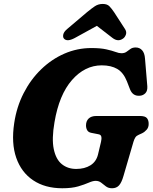

<svg xmlns="http://www.w3.org/2000/svg" viewBox="-20 -964 794 999"><path d="M455.5 -714Q503.5 -714 533.2 -707.2Q563 -700.5 581 -693.8Q599 -687 611.5 -687Q628 -687 638.2 -694.5Q648.5 -702 659 -709.5Q669.5 -717 686 -717Q706.5 -717 719.5 -702.5Q732.5 -688 734.5 -659L746.5 -515Q748 -491 736.5 -479.2Q725 -467.5 709 -466Q670.5 -462 656 -500.5L640.5 -540.5Q622.5 -586 590.5 -605Q558.5 -624 509.5 -624Q421.5 -624 354.5 -547.5Q287.5 -471 263.5 -328Q248.5 -241.5 259.8 -188Q271 -134.5 301.8 -109.8Q332.5 -85 376.5 -85Q420.5 -85 450.8 -104Q481 -123 490 -160.5L505.5 -225.5Q509.5 -242 507.2 -252.8Q505 -263.5 492 -265.5L454 -273Q439.5 -276 433.5 -286.8Q427.5 -297.5 427.5 -311.5Q427.5 -334 441.2 -347.2Q455 -360.5 481 -360.5H708.5Q736 -360.5 745 -348.8Q754 -337 753.5 -318.5Q753.5 -301 743 -289Q732.5 -277 719 -270.5L702.5 -263Q690.5 -258 684.8 -249.8Q679 -241.5 674.5 -226.5L622.5 -48.5Q612.5 -13.5 599 1Q585.5 15.5 563 15.5Q544 15.5 531.2 5.8Q518.5 -4 506.5 -13.5Q494.5 -23 477.5 -23Q463 -23 441.5 -13.5Q420 -4 387 5.8Q354 15.5 304 15.5Q214.5 15.5 152.8 -25.8Q91 -67 64.5 -143Q38 -219 54 -324Q66.5 -408 103 -479.2Q139.5 -550.5 194 -603.2Q248.5 -656 315.2 -685Q382 -714 455.5 -714ZM620.5 -763.5Q594.5 -744.5 565.5 -766.5L484 -829.5L369.5 -766.5Q328.5 -744.5 312.5 -763.5Q306.5 -770.5 309.2 -784.5Q312 -798.5 330 -813.5L432 -900Q455.5 -919.5 473.5 -931.5Q491.5 -943.5 514.5 -943.5Q537.5 -943.5 549.2 -931.5Q561 -919.5 574 -900L630 -813.5Q640 -798.5 635.2 -784.5Q630.5 -770.5 620.5 -763.5Z"/></svg>

Font: Fraunces 9pt S100
Style: Bold Italic
Weight: 700
Italic angle: -16°
Version: Version 1.000; ttfautohint (v1.8.3)